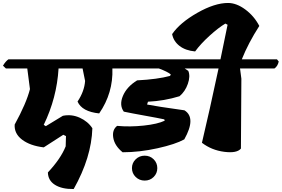

<svg xmlns="http://www.w3.org/2000/svg" viewBox="-55 -1027 1900 1295"><path d="M844 -627 856 -612Q849 -580 827 -565H703Q709 -400 614 -262Q498 -274 468 -342Q514 -411 519 -481L502 -565H340Q328 -366 240 -185L254 -176L369 -246Q428 -258 483 -233Q538 -208 568 -162Q562 35 442 248Q362 249 315.5 219.5Q269 190 268 136Q355 43 388 -40L390 -109L372 -118L240 -33Q148 -44 94 -85Q40 -126 44 -187Q123 -331 147 -426L129 -565H-15L-35 -584Q-17 -614 2 -627Z M1432 -627 1444 -612Q1437 -580 1415 -565H1191Q1207 -555 1215 -549Q1230 -513 1212 -461.5Q1194 -410 1156 -378Q1052 -346 943 -341L937 -322Q996 -310 1189 -283Q1270 -233 1188 -87Q1129 -54 1007.5 -27Q886 0 772 0Q718 -44 709 -97.5Q700 -151 735 -178Q821 -170 914.5 -180Q1008 -190 1056 -213L1053 -222Q1011 -231 921.5 -247Q832 -263 780 -274Q748 -318 774 -380Q800 -442 870 -485Q1007 -492 1092 -515L1097 -525Q1076 -543 1017 -565H685L665 -584Q683 -614 702 -627ZM835 107Q835 72 860 47.5Q885 23 921 23Q957 23 981.5 47.5Q1006 72 1006 107Q1006 142 981.5 166.5Q957 191 921 191Q885 191 860 166.5Q835 142 835 107Z M1432 -627Q1449 -707 1480 -860L1465 -868Q1418 -840 1358 -785.5Q1298 -731 1261 -680Q1196 -686 1155.5 -717.5Q1115 -749 1106 -797Q1159 -874 1276 -940.5Q1393 -1007 1483 -1007Q1540 -1007 1599.5 -963Q1659 -919 1694 -852Q1620 -737 1576 -627H1813L1825 -612Q1818 -580 1796 -565H1564L1573 -496L1570 -25Q1543 8 1457.5 -3Q1372 -14 1307 -64Q1357 -274 1419 -565H1274L1254 -584Q1272 -614 1291 -627Z"/></svg>

Font: Tillana ExtraBold
Style: Regular
Weight: 800
Designer: Lipi Raval (Devanagari, Latin), Jonny Pinhorn (Latin)
Foundry: Indian Type Foundry
Version: Version 2.003;PS 1.0;hotconv 1.0.79;makeotf.lib2.5.61930; tt